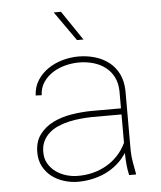

<svg xmlns="http://www.w3.org/2000/svg" viewBox="-53 -786 706 843"><g transform="rotate(-5 300.0 -365.0)"><path d="M482.9 0Q477.1 -24.9 475.1 -49.3Q473.1 -73.7 472.7 -98.6Q455.6 -71.8 431.9 -51.3Q408.2 -30.8 380.4 -17.3Q352.5 -3.9 321.3 2.9Q290 9.8 257.3 9.8Q225.6 9.8 195.3 0.2Q165 -9.3 141.6 -27.3Q118.2 -45.4 104 -72.3Q89.8 -99.1 89.8 -133.8Q89.8 -181.2 112.8 -212.2Q135.7 -243.2 172.1 -261.5Q208.5 -279.8 253.4 -287.1Q298.3 -294.4 342.3 -294.9H472.7V-372.1Q471.7 -407.7 458 -434.1Q444.3 -460.4 421.6 -477.5Q398.9 -494.6 368.9 -503.2Q338.9 -511.7 305.7 -511.7Q276.4 -511.7 245.8 -503.9Q215.3 -496.1 190.4 -480.2Q165.5 -464.4 148.9 -440.2Q132.3 -416 130.9 -382.8L104.5 -383.8Q106.4 -422.4 125.2 -451.2Q144 -480 172.6 -499.3Q201.2 -518.6 236.1 -528.3Q271 -538.1 305.7 -538.1Q344.7 -538.1 379.6 -527.6Q414.6 -517.1 440.9 -496.3Q467.3 -475.6 482.7 -444.1Q498 -412.6 499 -371.1V-106.4Q499.5 -79.6 503.9 -55.2Q508.3 -30.8 513.2 -4.4L513.7 0ZM257.3 -16.1Q292 -15.6 324.5 -23.7Q356.9 -31.7 385 -47.9Q413.1 -64 435.5 -87.9Q458 -111.8 472.7 -143.1V-268.1H343.8Q318.8 -267.6 292.2 -265.1Q265.6 -262.7 240.2 -256.8Q214.8 -251 192.1 -241.2Q169.4 -231.4 152.6 -216.3Q135.7 -201.2 125.7 -180.4Q115.7 -159.7 116.2 -131.8Q116.2 -104 128.9 -82.3Q141.6 -60.5 161.9 -45.9Q182.1 -31.2 207.3 -23.7Q232.4 -16.1 257.3 -16.1ZM335 -610.4H306.6L215.3 -740.2H247.1Z"/></g></svg>

Font: Roboto Mono Thin
Style: Regular
Weight: 250
Designer: Google
Version: Version 2.000985; 2015; ttfautohint (v1.3)